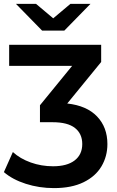

<svg xmlns="http://www.w3.org/2000/svg" viewBox="-39 -764 600 985"><path d="M512 -25Q512 38 481.5 89.5Q451 141 389.5 171Q328 201 238 201Q162 201 93.5 179Q25 157 -19 119L27 16Q64 50 118.5 69.5Q173 89 233 89Q305 89 344 59Q383 29 383 -25Q383 -78 345.5 -107.5Q308 -137 231 -137H166V-224L331 -426H8V-534H480V-446L306 -233Q406 -222 459 -166.5Q512 -111 512 -25ZM425 -744 291 -607H177L43 -744H146L234 -670L322 -744Z"/></svg>

Font: mBank SemiBold
Style: Regular
Weight: 600
Designer: Julieta Ulanovsky
Foundry: Julieta Ulanovsky
Version: Version 7.200